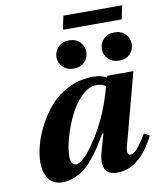

<svg xmlns="http://www.w3.org/2000/svg" viewBox="-92 -915 832 1000"><g transform="rotate(-10 323.5 -415.0)"><path d="M558 -710Q595 -710 616 -688Q637 -666 637 -635Q637 -605 616 -583Q595 -561 558 -561Q522 -561 500.5 -583Q479 -605 479 -635Q479 -665 500.5 -687.5Q522 -710 558 -710ZM318 -710Q355 -710 376 -688Q397 -666 397 -635Q397 -605 376 -583Q355 -561 318 -561Q282 -561 260.5 -583Q239 -605 239 -635Q239 -665 260.5 -687.5Q282 -710 318 -710ZM61 -108Q61 -149 74 -199Q87 -249 115.5 -303Q144 -357 183.5 -401Q223 -445 282 -473.5Q341 -502 409 -502Q452 -502 480 -485L484 -494H621L520 -115Q508 -68 531 -68Q563 -68 618 -165L647 -149Q566 12 448 12Q350 12 386 -114L411 -202H405Q384 -166 370 -144Q356 -122 330 -88.5Q304 -55 281 -36Q258 -17 225.5 -2.5Q193 12 159 12Q109 12 85 -22.5Q61 -57 61 -108ZM215 -115Q215 -68 244 -68Q285 -68 364 -194Q432 -306 467 -442Q447 -456 418 -456Q378 -456 339 -417.5Q300 -379 273.5 -324.5Q247 -270 231 -212.5Q215 -155 215 -115ZM297 -770 312 -842H623L608 -770Z"/></g></svg>

Font: Lingua Franca
Style: Bold Italic
Weight: 700
Italic angle: -13°
Version: Version 1.19